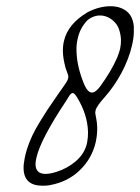

<svg xmlns="http://www.w3.org/2000/svg" viewBox="-20 -649 452 620"><path d="M361.8 -561Q353.5 -577.6 337.4 -588.4Q321.3 -599.1 302.7 -599.1Q282.2 -599.1 263.7 -585Q238.8 -560.1 231 -524.9Q226.1 -504.9 227.1 -482.4Q228.5 -433.6 251.5 -377.4Q263.2 -350.1 276.9 -350.1Q288.6 -350.1 303.2 -369.6Q338.9 -418.5 358.4 -462.9Q365.2 -480.5 367.7 -490.7Q371.1 -506.8 370.6 -520.5Q370.1 -540.5 361.8 -561ZM193.8 -323.7Q111.3 -199.7 97.7 -140.1Q94.7 -127.9 94.7 -117.7Q95.7 -87.4 127 -87.4Q141.1 -87.4 161.6 -93.8Q196.3 -104.5 223.6 -127.4Q251 -150.4 259.8 -182.1Q260.7 -185.1 261.7 -190.9Q264.6 -207.5 264.2 -222.7Q262.7 -280.3 227.5 -336.9Q219.7 -348.6 214.8 -348.6Q213.4 -348.6 211.9 -347.9Q210.4 -347.2 209 -345.9Q207.5 -344.7 206.3 -343.3Q205.1 -341.8 203.4 -339.1Q201.7 -336.4 200.4 -334.5Q199.2 -332.5 197.3 -329.1Q195.3 -325.7 193.8 -323.7ZM262.7 -609.4Q300.3 -628.9 336.9 -628.9Q368.2 -628.9 388.7 -612.8Q409.2 -596.7 412.1 -563.5V-556.6Q413.1 -533.7 407.7 -508.8Q407.2 -507.8 406.7 -505.4Q406.2 -502.9 406.2 -502Q396 -458 372.1 -413.3Q348.1 -368.7 317.4 -334.5Q291.5 -305.7 288.6 -292.5Q287.6 -287.6 287.6 -285.2Q287.6 -282.2 290.5 -267.6Q293.5 -252.9 293.9 -238.3Q294.4 -214.4 289.1 -189.9Q276.9 -137.2 237.8 -99.4Q198.7 -61.5 141.6 -51.3L135.3 -50.3Q128.9 -49.3 117.2 -49.3Q57.6 -49.3 56.2 -104.5Q55.7 -118.2 59.6 -137.7Q63 -154.8 67.4 -168Q74.2 -189.5 84 -210.4Q93.8 -231.4 109.1 -256.3Q124.5 -281.2 133.3 -294.7Q142.1 -308.1 163.3 -338.6Q184.6 -369.1 190.4 -377.4Q200.7 -391.6 200.7 -401.4Q200.7 -405.3 197.3 -414.1Q193.8 -422.9 191.9 -429.2Q183.6 -459.5 183.1 -481.9Q182.6 -499.5 186.5 -516.6Q199.2 -571.8 262.7 -609.4Z"/></svg>

Font: Sintesa 4
Style: 4
Weight: 400
Version: Version 001.000